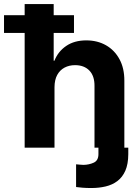

<svg xmlns="http://www.w3.org/2000/svg" viewBox="-73 -739 699 961"><path d="M419.7 0H569.1V33Q568.8 82.6 554.4 115.3Q540 148 514.6 167.2Q489.2 186.3 455.8 194.2Q422.5 202.1 384.4 202.1Q358 202.1 339.8 200.5Q321.6 198.8 307.8 197.1V83.4Q316.5 84.1 325.4 85Q334.3 85.8 344.7 86.3Q372.9 85.8 396.2 75.1Q419.5 64.5 419.7 33ZM199.8 -302.9V0H50.4V-718.8H195.7V-435H199.4Q217.4 -481.1 258.3 -509Q299.1 -536.9 359 -536.9Q414.5 -536.9 457.4 -512.5Q500.3 -488.1 525 -442.7Q549.7 -397.4 549.4 -334.4V0H400V-308Q400.6 -358.5 374.5 -385.7Q348.3 -412.9 302.5 -412.9Q273.4 -412.9 250.2 -400.7Q227 -388.5 213.5 -364.1Q200.1 -339.6 199.8 -302.9ZM-52.9 -574V-662.9H297.3V-574Z"/></svg>

Font: Inter Display V
Style: Regular
Weight: 400
Designer: Rasmus Andersson
Foundry: rsms
Version: Version 3.015;git-src